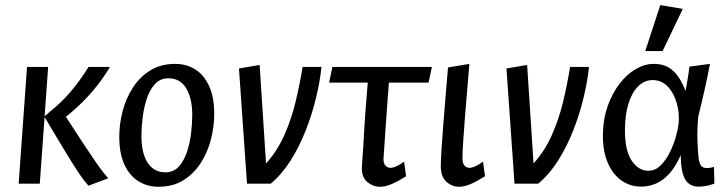

<svg xmlns="http://www.w3.org/2000/svg" viewBox="-20 -708 2800 740"><path d="M320.7 7.8Q313.7 -0.5 303.5 -13.4Q293.4 -26.2 275.7 -53.2Q258 -80.3 228.4 -128.9Q198.7 -177.6 151.8 -256.8L133.3 0H51.9L84.1 -450H165.5L152 -260.6Q156.8 -264.1 160.9 -267.4Q165 -270.6 169 -274.7Q216.8 -312.6 253.1 -355.5Q289.4 -398.3 321.3 -450H404Q380.9 -411.9 354.5 -378.2Q328 -344.6 298.3 -315Q268.5 -285.4 233.8 -257.8Q277.4 -190.5 305.1 -148.7Q332.7 -106.9 349.5 -82.8Q366.2 -58.6 377.1 -45.2Q388 -31.8 397 -20.8Z M590.7 11.8Q547.6 11.8 513.3 -9.6Q478.9 -31.1 459.3 -74.2Q439.7 -117.2 439.7 -180.9Q439.7 -229.9 452.5 -279.3Q465.3 -328.7 491.9 -370Q518.4 -411.4 559.1 -436.6Q599.8 -461.8 654.7 -461.8Q698.8 -461.8 732.7 -440.4Q766.6 -418.9 786.1 -376Q805.7 -333 805.7 -269.1Q805.7 -220.1 793 -170.7Q780.4 -121.3 753.8 -80Q727.3 -38.6 687 -13.4Q646.8 11.8 590.7 11.8ZM617.3 -43.8Q649.4 -43.8 669.6 -66.5Q689.8 -89.2 701.2 -124.3Q712.6 -159.5 716.8 -197.5Q721 -235.5 721 -266Q721 -327 698.3 -366.6Q675.5 -406.2 628.8 -406.2Q596.8 -406.2 576.2 -383Q555.6 -359.8 544.6 -324.2Q533.5 -288.5 529.3 -250.6Q525.1 -212.7 525.1 -184Q525.1 -117.2 549.3 -80.5Q573.6 -43.8 617.3 -43.8Z M932 0 901 -444 980.7 -457.7 1005.3 -78Q1048.5 -125.7 1075.9 -187.3Q1103.3 -248.9 1119.5 -316.7Q1135.6 -384.5 1146.3 -450H1219Q1213.7 -396.3 1198.4 -332.4Q1183.2 -268.5 1158.4 -205.5Q1133.7 -142.4 1099.7 -88.7Q1065.6 -35.1 1023.3 0Z M1444.7 11.8Q1417.5 11.8 1395.4 -6.6Q1373.3 -25.1 1374.7 -64.4Q1378.5 -114.5 1380.4 -148.5Q1382.4 -182.5 1383.9 -208.9Q1385.4 -235.3 1387.3 -263.1Q1389.2 -290.9 1392.5 -329.5Q1395.7 -368 1400.2 -425.6L1482.6 -439.5Q1478.4 -381.1 1474 -325.1Q1469.6 -269.2 1466 -212.9Q1462.4 -156.5 1458.2 -98.2Q1457.2 -78.5 1465.5 -69.8Q1473.9 -61.1 1484.9 -61.1Q1494.7 -61.1 1508.9 -67.7Q1523.1 -74.3 1537.5 -85L1545.1 -28.7Q1513.2 -8.7 1489.4 1.6Q1465.6 11.8 1444.7 11.8ZM1248.5 -389.7 1261 -450H1644.6L1631.8 -389.7Z M1748.9 11.8Q1721.6 11.8 1700.3 -7.8Q1678.9 -27.5 1678.9 -67Q1678.9 -88 1681.4 -128Q1683.9 -168 1688 -220.7Q1692.1 -273.4 1696.9 -332Q1701.6 -390.5 1706.7 -448L1789.1 -461.8Q1785.1 -410.6 1780.2 -356Q1775.3 -301.4 1771.6 -251Q1767.9 -200.7 1765.1 -160.6Q1762.4 -120.4 1762.4 -98.2Q1762.4 -78.5 1770.2 -69.8Q1778.1 -61.1 1789.1 -61.1Q1798.9 -61.1 1813.1 -67.7Q1827.3 -74.3 1841.7 -85L1849.3 -28.7Q1817.4 -8.7 1793.6 1.6Q1769.8 11.8 1748.9 11.8Z M1963 0 1932 -444 2011.7 -457.7 2036.3 -78Q2079.5 -125.7 2106.9 -187.3Q2134.3 -248.9 2150.5 -316.7Q2166.6 -384.5 2177.3 -450H2250Q2244.7 -396.3 2229.4 -332.4Q2214.2 -268.5 2189.4 -205.5Q2164.7 -142.4 2130.7 -88.7Q2096.6 -35.1 2054.3 0Z M2451.3 11.3Q2408.5 11.3 2374.4 -12.9Q2340.3 -37.2 2321.2 -83.5Q2302.2 -129.7 2303.7 -194.6Q2305 -251.5 2322.4 -300Q2339.8 -348.5 2367.6 -384.9Q2395.5 -421.4 2430 -441.6Q2464.6 -461.8 2499.9 -461.8Q2535.8 -461.8 2559.1 -446.7Q2582.5 -431.5 2597.5 -407.4Q2612.5 -383.3 2622.2 -357.4Q2624.9 -371.5 2629.8 -400.2Q2634.6 -428.9 2637.1 -451.2L2716.4 -461.8Q2708.7 -421 2697.3 -369.3Q2685.8 -317.5 2671.3 -259.5Q2666.5 -206.9 2668.2 -163.5Q2669.8 -120.1 2672.6 -97.9Q2674.6 -81.8 2680.9 -71.1Q2687.2 -60.3 2704.6 -60.3Q2710.7 -60.3 2719.3 -61.8Q2727.8 -63.3 2731.8 -65.1L2733.4 -0.4Q2722.5 3.8 2706.7 7.6Q2690.9 11.3 2672.3 11.3Q2637.6 11.3 2620.9 -16.5Q2604.2 -44.4 2603.5 -110.1Q2583 -63.4 2558 -36.9Q2533 -10.4 2505.9 0.5Q2478.8 11.3 2451.3 11.3ZM2478.8 -49.9Q2505.2 -49.9 2525.5 -69.8Q2545.8 -89.8 2560.7 -119.2Q2575.7 -148.6 2584.3 -179.2Q2592.9 -209.9 2595.4 -230.4Q2599.5 -271.7 2588.3 -310.6Q2577.1 -349.6 2553.5 -374.5Q2529.9 -399.4 2495.3 -399.4Q2464.5 -399.4 2440.4 -376.1Q2416.2 -352.8 2402.4 -309.2Q2388.6 -265.6 2388.6 -204.9Q2388.6 -127.9 2414.6 -88.9Q2440.6 -49.9 2478.8 -49.9ZM2466.9 -511.1 2524.9 -688.3 2611.5 -673.8 2533.8 -511.1Z"/></svg>

Font: Ancizar Sans Thin
Style: Italic
Weight: 100
Italic angle: -4°
Designer: Cesar Puertas, Viviana Monsalve, Julian Moncada, Julian Prieto, Jose Castro, Mariel Hernandez, Felipe Aragon, Sara Alarc
Version: Version 8.100